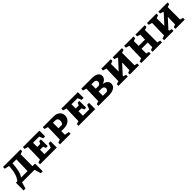

<svg xmlns="http://www.w3.org/2000/svg" viewBox="494 -2309 4233 4233"><g transform="rotate(-45 2610.5 -192.0)"><path d="M9 151 10 -89H53Q98 -137 126 -221Q154 -305 163 -426L165 -457L55 -480V-535H598V-485Q588 -480 580.5 -477.5Q573 -475 561.5 -471Q550 -467 527 -459V-89H607V151H547L502 0H113L69 151ZM261 -445Q252 -311 231 -224.5Q210 -138 170 -89H373L382 -445Z M1137 -194H1196V0H674V-50Q691 -57 708 -63Q725 -69 746 -75L756 -457L674 -480V-535H1189V-356H1128L1092 -446H901V-314H994L1023 -374H1076V-164H1023L993 -227H901V-89H1097Z M1631 -535Q1720 -535 1773 -490Q1826 -445 1826 -369Q1826 -315 1798 -273.5Q1770 -232 1719.5 -209Q1669 -186 1602 -186H1522V-73L1626 -55V0H1295V-50Q1321 -64 1367 -75L1377 -457L1295 -480V-535ZM1589 -446H1522V-274H1634Q1671 -309 1671 -363Q1671 -446 1589 -446Z M2336 -194H2395V0H1873V-50Q1890 -57 1907 -63Q1924 -69 1945 -75L1955 -457L1873 -480V-535H2388V-356H2327L2291 -446H2100V-314H2193L2222 -374H2275V-164H2222L2192 -227H2100V-89H2296Z M2905 -275Q3044 -249 3044 -146Q3044 -77 2985 -38.5Q2926 0 2819 0H2494V-50Q2508 -57 2527 -64Q2546 -71 2565 -75L2576 -457L2494 -480V-535H2829Q2921 -535 2972.5 -501.5Q3024 -468 3024 -408Q3024 -363 2993 -328Q2962 -293 2905 -275ZM2790 -446H2721V-310H2819Q2869 -338 2869 -380Q2869 -446 2790 -446ZM2808 -222H2721V-88H2840Q2888 -107 2888 -155Q2888 -189 2866 -205.5Q2844 -222 2808 -222Z M3119 0V-50Q3136 -57 3153 -63Q3170 -69 3191 -75L3201 -457L3119 -480V-535H3414V-485Q3399 -478 3380.5 -471Q3362 -464 3344 -459L3345 -219L3545 -438V-457L3473 -480V-535H3761V-485Q3726 -469 3690 -459V-73L3761 -55V0H3472V-51Q3488 -59 3503 -64Q3518 -69 3535 -75L3541 -308L3345 -93L3346 -73L3410 -55V0Z M3830 0V-50Q3847 -57 3864 -63Q3881 -69 3902 -75L3912 -457L3830 -480V-535H4123V-485Q4108 -477 4095.5 -472.5Q4083 -468 4057 -459V-308H4254L4258 -457L4183 -480V-535H4475V-485Q4441 -469 4403 -459V-73L4475 -55V0H4183V-50Q4200 -59 4215 -64.5Q4230 -70 4248 -75L4252 -220H4057V-73L4123 -55V0Z M4543 0V-50Q4560 -57 4577 -63Q4594 -69 4615 -75L4625 -457L4543 -480V-535H4838V-485Q4823 -478 4804.5 -471Q4786 -464 4768 -459L4769 -219L4969 -438V-457L4897 -480V-535H5185V-485Q5150 -469 5114 -459V-73L5185 -55V0H4896V-51Q4912 -59 4927 -64Q4942 -69 4959 -75L4965 -308L4769 -93L4770 -73L4834 -55V0Z"/></g></svg>

Font: Piazzolla SC
Style: Bold
Weight: 700
Designer: Juan Pablo del Peral
Foundry: Huerta Tipografica
Version: Version 1.330